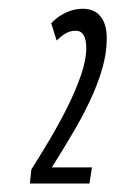

<svg xmlns="http://www.w3.org/2000/svg" viewBox="-20 -794 268 446"><path d="M49.4 -367.6 52.8 -400.2Q72 -430.5 94.1 -467.5Q116.2 -504.5 135.7 -543.4Q155.2 -582.2 167.8 -618.4Q180.4 -654.5 180.4 -683Q180.4 -701.2 174.5 -711.9Q168.7 -722.5 155.9 -722.5Q144.3 -722.5 135 -717.8Q125.7 -713.1 111.5 -699.9L99 -740Q109.9 -751.4 121.9 -758.7Q133.9 -766 146.5 -769.8Q159.1 -773.6 172.8 -773.6Q186.9 -773.6 197.2 -768.7Q207.5 -763.8 214.3 -754.8Q221.2 -745.9 224.6 -733.4Q228 -720.8 228 -704.9Q228 -669.9 217 -632.7Q206 -595.5 187.8 -557.5Q169.7 -519.4 146.8 -481.1Q124 -442.7 100.4 -405.1H193.6L187.8 -367.6Z"/></svg>

Font: Georama ExtraCondensed Thin
Style: Italic
Weight: 100
Width: 2
Italic angle: -9°
Designer: Jean-Baptiste Levee
Foundry: Production Type
Version: Version 1.001